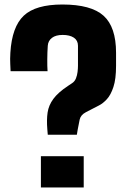

<svg xmlns="http://www.w3.org/2000/svg" viewBox="-20 -832 560 852"><path d="M192 -234 190 -258Q186.5 -300 191.2 -332.5Q196 -365 216.8 -393.2Q237.5 -421.5 282 -451L300 -463Q311.5 -470.5 317 -484.2Q322.5 -498 324.2 -513Q326 -528 326 -540V-629Q326 -652.5 307.8 -664.8Q289.5 -677 258 -677Q227.5 -677 210.5 -664Q193.5 -651 192 -629Q190 -600 189.8 -569.2Q189.5 -538.5 191 -516H27Q26 -537 25.5 -548.8Q25 -560.5 25 -570.8Q25 -581 26 -598Q33 -713 85.5 -762.5Q138 -812 257 -812Q384.5 -812 439.8 -762Q495 -712 495 -598Q495 -596 495 -587Q495 -578 495 -565.5Q495 -553 495 -540Q495 -481 483.2 -445.8Q471.5 -410.5 454.2 -391.8Q437 -373 419 -364Q401 -355 388 -348L361 -334Q338 -322 333.5 -301.2Q329 -280.5 325 -258L321 -234ZM161.5 0V-139H351.5V0Z"/></svg>

Font: Big Shoulders Text Thin Black
Style: Regular
Weight: 900
Version: Version 2.002